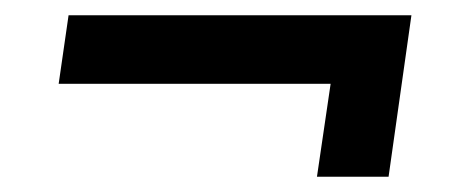

<svg xmlns="http://www.w3.org/2000/svg" viewBox="-20 -366 622 252"><path d="M520 -346 507 -256H57L70 -346ZM520 -346 490 -134H396L426 -338Z"/></svg>

Font: Exo 2 SemiBold
Style: Italic
Weight: 600
Italic angle: -8°
Designer: Natanael Gama
Foundry: Natanael Gama
Version: Version 2.010